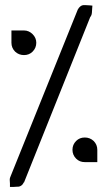

<svg xmlns="http://www.w3.org/2000/svg" viewBox="-20 -742 441 762"><path d="M267.6 -147.5Q267.6 -168 282.2 -182.6Q295.9 -196.3 316.4 -196.3Q336.9 -196.3 351.6 -182.6Q366.2 -168 366.2 -147.5Q366.2 -136.7 366.2 -122.1Q366.2 -108.4 366.2 -98.6Q366.2 -98.6 345.7 -98.6Q326.2 -98.6 316.4 -98.6Q295.9 -98.6 282.2 -112.3Q267.6 -127 267.6 -147.5ZM124 -572.3Q124 -551.8 109.4 -537.1Q95.7 -523.4 75.2 -523.4Q54.7 -523.4 40 -537.1Q25.4 -551.8 25.4 -572.3Q25.4 -583 25.4 -597.7Q25.4 -611.3 25.4 -621.1Q25.4 -621.1 44.9 -621.1Q65.4 -621.1 75.2 -621.1Q94.7 -621.1 109.4 -606.4Q124 -591.8 124 -572.3ZM75.2 -17.6Q57.6 -25.4 21.5 -41Q110.4 -262.7 289.1 -705.1Q306.6 -698.2 341.8 -683.6Q252.9 -461.9 75.2 -17.6ZM318.4 -721.7Q324.2 -721.7 335.9 -720.7Q346.7 -719.7 346.7 -719.7Q346.7 -713.9 345.7 -706.1Q344.7 -697.3 344.7 -691.4Q343.8 -678.7 335 -670.9Q326.2 -664.1 315.4 -664.1Q314.5 -664.1 313.5 -664.1Q301.8 -665 293.9 -673.8Q287.1 -682.6 287.1 -693.4Q287.1 -694.3 287.1 -695.3Q288.1 -707 296.9 -714.8Q304.7 -722.7 316.4 -721.7Q317.4 -721.7 318.4 -721.7ZM47.9 -1Q43 -1 31.2 0Q19.5 0 19.5 0Q19.5 -5.9 19.5 -13.7Q18.6 -22.5 18.6 -28.3Q18.6 -40 27.3 -48.8Q35.2 -57.6 47.9 -57.6Q59.6 -57.6 68.4 -49.8Q76.2 -41 76.2 -29.3Q76.2 -17.6 68.4 -8.8Q59.6 0 47.9 -1Z"/></svg>

Font: Citrica
Style: Regular
Weight: 400
Designer: Mario Otalvaro
Version: Version 1.0